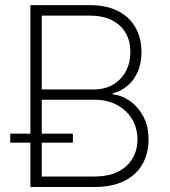

<svg xmlns="http://www.w3.org/2000/svg" viewBox="-20 -748 681 768"><path d="M101.6 0V-727.5H338.9Q405.3 -727.5 451.4 -704.1Q497.6 -680.7 521.7 -638.4Q545.9 -596.2 545.9 -540Q545.9 -496.1 531.5 -462.2Q517.1 -428.2 491 -405.8Q464.8 -383.3 430.7 -374.5V-370.6Q466.8 -367.2 499.8 -344Q532.7 -320.8 553.5 -281.7Q574.2 -242.7 574.2 -190.4Q574.2 -134.3 549.8 -91.3Q525.4 -48.3 477.1 -24.2Q428.7 0 357.4 0ZM147 -42H356.9Q439.9 -42 484.9 -83.3Q529.8 -124.5 529.8 -190.4Q529.8 -236.3 507.8 -272.2Q485.8 -308.1 447.3 -328.6Q408.7 -349.1 358.4 -349.1H147ZM147 -390.1H354Q400.4 -390.1 433.3 -410.2Q466.3 -430.2 483.9 -464.1Q501.5 -498 501.5 -539.6Q501.5 -606.9 458.5 -646.2Q415.5 -685.5 338.4 -685.5H147ZM21 -177.2V-213.4H271.5V-177.2Z"/></svg>

Font: Inter 17pt ExtraLight
Style: Regular
Weight: 250
Version: Version 4.001;git-66647c0bb